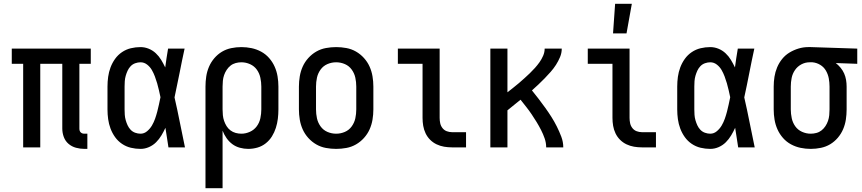

<svg xmlns="http://www.w3.org/2000/svg" viewBox="-20 -776 4540 1011"><path d="M425 8Q402 8 380 2Q358 -4 341 -18.5Q324 -33 316 -54.5Q308 -76 308 -99V-440H192V0H102V-440H42V-520H458V-440H398V-99Q398 -93 399.5 -88Q401 -83 405 -79Q409 -75 414 -73.5Q419 -72 425 -72H440V8Z M720 8Q694 8 669 2Q644 -4 622.5 -18.5Q601 -33 586 -54Q571 -75 562 -99Q553 -123 549.5 -148.5Q546 -174 546 -200V-320Q546 -346 549.5 -371.5Q553 -397 562 -421Q571 -445 586 -466Q601 -487 622.5 -501.5Q644 -516 669 -522Q694 -528 720 -528Q742 -528 763 -519.5Q784 -511 800.5 -495.5Q817 -480 828.5 -461Q840 -442 850 -421Q853 -446 857 -470.5Q861 -495 865 -520H952Q938 -456 925.5 -391.5Q913 -327 899 -263Q914 -198 927 -132Q940 -66 954 0H867Q863 -26 859 -52Q855 -78 851 -103Q842 -83 830 -63Q818 -43 802 -27Q786 -11 764.5 -1.5Q743 8 720 8ZM720 -72Q739 -72 754.5 -85Q770 -98 780 -115Q790 -132 796.5 -150.5Q803 -169 808 -188Q813 -207 817 -226Q821 -245 825 -264Q821 -282 817 -300.5Q813 -319 807.5 -337.5Q802 -356 795.5 -373.5Q789 -391 779.5 -407.5Q770 -424 754.5 -436Q739 -448 720 -448Q706 -448 692 -443Q678 -438 668 -427.5Q658 -417 652 -404Q646 -391 642 -377Q638 -363 637 -348.5Q636 -334 636 -320V-200Q636 -186 637 -171.5Q638 -157 642 -143Q646 -129 652 -116Q658 -103 668 -92.5Q678 -82 692 -77Q706 -72 720 -72Z M1062 215V-320Q1062 -347 1066 -373.5Q1070 -400 1080.5 -424.5Q1091 -449 1108.5 -469.5Q1126 -490 1148.5 -503.5Q1171 -517 1197.5 -522.5Q1224 -528 1251 -528Q1278 -528 1304.5 -522.5Q1331 -517 1355 -504Q1379 -491 1397 -470.5Q1415 -450 1426 -425.5Q1437 -401 1441.5 -374Q1446 -347 1446 -320V-200Q1446 -175 1443 -150.5Q1440 -126 1432.5 -102.5Q1425 -79 1412 -58Q1399 -37 1379.5 -21.5Q1360 -6 1336 1Q1312 8 1287 8Q1265 8 1243 2Q1221 -4 1203.5 -17Q1186 -30 1173 -48.5Q1160 -67 1152 -88V215ZM1251 -72Q1274 -72 1296 -82Q1318 -92 1332 -111Q1346 -130 1351 -153.5Q1356 -177 1356 -200V-320Q1356 -343 1351 -366.5Q1346 -390 1332.5 -409Q1319 -428 1297 -438Q1275 -448 1251 -448Q1236 -448 1221 -444Q1206 -440 1194 -430.5Q1182 -421 1173.5 -408Q1165 -395 1160 -380.5Q1155 -366 1153.5 -350.5Q1152 -335 1152 -320V-200Q1152 -185 1153.5 -169.5Q1155 -154 1160 -139.5Q1165 -125 1173 -112Q1181 -99 1193.5 -89.5Q1206 -80 1221 -76Q1236 -72 1251 -72Z M1750 8Q1723 8 1696 3Q1669 -2 1645.5 -15.5Q1622 -29 1603.5 -49.5Q1585 -70 1574 -94.5Q1563 -119 1558.5 -146Q1554 -173 1554 -200V-320Q1554 -347 1558.5 -374Q1563 -401 1574 -425.5Q1585 -450 1603.5 -470.5Q1622 -491 1645.5 -504.5Q1669 -518 1696 -523Q1723 -528 1750 -528Q1777 -528 1804 -523Q1831 -518 1854.5 -504.5Q1878 -491 1896.5 -470.5Q1915 -450 1926 -425.5Q1937 -401 1941.5 -374Q1946 -347 1946 -320V-200Q1946 -173 1941.5 -146Q1937 -119 1926 -94.5Q1915 -70 1896.5 -49.5Q1878 -29 1854.5 -15.5Q1831 -2 1804 3Q1777 8 1750 8ZM1750 -72Q1774 -72 1796 -81.5Q1818 -91 1832 -110.5Q1846 -130 1851 -153Q1856 -176 1856 -200V-320Q1856 -344 1851 -367Q1846 -390 1832 -409.5Q1818 -429 1796 -438.5Q1774 -448 1750 -448Q1726 -448 1704 -438.5Q1682 -429 1668 -409.5Q1654 -390 1649 -367Q1644 -344 1644 -320V-200Q1644 -176 1649 -153Q1654 -130 1668 -110.5Q1682 -91 1704 -81.5Q1726 -72 1750 -72Z M2360 0Q2339 0 2318.5 -3.5Q2298 -7 2279 -16Q2260 -25 2245 -40Q2230 -55 2221 -74Q2212 -93 2208.5 -113.5Q2205 -134 2205 -155V-440H2075V-520H2295V-155Q2295 -141 2298 -127Q2301 -113 2310 -101.5Q2319 -90 2332.5 -85Q2346 -80 2360 -80H2434V0Z M2562 0V-520H2652V-290Q2667 -302 2682.5 -314Q2698 -326 2712.5 -338.5Q2727 -351 2741.5 -364Q2756 -377 2770 -390.5Q2784 -404 2797 -418.5Q2810 -433 2821 -448.5Q2832 -464 2840 -482.5Q2848 -501 2848 -520H2938Q2938 -497 2929 -475.5Q2920 -454 2907.5 -434.5Q2895 -415 2879.5 -397.5Q2864 -380 2848 -363.5Q2832 -347 2815 -331Q2798 -315 2781 -300Q2799 -278 2816.5 -255Q2834 -232 2851 -208.5Q2868 -185 2883.5 -160.5Q2899 -136 2912 -110Q2925 -84 2935.5 -56.5Q2946 -29 2946 0H2856Q2856 -24 2848 -47Q2840 -70 2829 -91.5Q2818 -113 2805.5 -133.5Q2793 -154 2779.5 -174Q2766 -194 2751 -213Q2736 -232 2721 -251Q2704 -237 2686.5 -223Q2669 -209 2652 -195V0Z M3360 0Q3339 0 3318.5 -3.5Q3298 -7 3279 -16Q3260 -25 3245 -40Q3230 -55 3221 -74Q3212 -93 3208.5 -113.5Q3205 -134 3205 -155V-440H3075V-520H3295V-155Q3295 -141 3298 -127Q3301 -113 3310 -101.5Q3319 -90 3332.5 -85Q3346 -80 3360 -80H3434V0ZM3208 -600 3219 -756H3307L3279 -600Z M3720 8Q3694 8 3669 2Q3644 -4 3622.5 -18.5Q3601 -33 3586 -54Q3571 -75 3562 -99Q3553 -123 3549.5 -148.5Q3546 -174 3546 -200V-320Q3546 -346 3549.5 -371.5Q3553 -397 3562 -421Q3571 -445 3586 -466Q3601 -487 3622.5 -501.5Q3644 -516 3669 -522Q3694 -528 3720 -528Q3742 -528 3763 -519.5Q3784 -511 3800.5 -495.5Q3817 -480 3828.5 -461Q3840 -442 3850 -421Q3853 -446 3857 -470.5Q3861 -495 3865 -520H3952Q3938 -456 3925.5 -391.5Q3913 -327 3899 -263Q3914 -198 3927 -132Q3940 -66 3954 0H3867Q3863 -26 3859 -52Q3855 -78 3851 -103Q3842 -83 3830 -63Q3818 -43 3802 -27Q3786 -11 3764.5 -1.5Q3743 8 3720 8ZM3720 -72Q3739 -72 3754.5 -85Q3770 -98 3780 -115Q3790 -132 3796.5 -150.5Q3803 -169 3808 -188Q3813 -207 3817 -226Q3821 -245 3825 -264Q3821 -282 3817 -300.5Q3813 -319 3807.5 -337.5Q3802 -356 3795.5 -373.5Q3789 -391 3779.5 -407.5Q3770 -424 3754.5 -436Q3739 -448 3720 -448Q3706 -448 3692 -443Q3678 -438 3668 -427.5Q3658 -417 3652 -404Q3646 -391 3642 -377Q3638 -363 3637 -348.5Q3636 -334 3636 -320V-200Q3636 -186 3637 -171.5Q3638 -157 3642 -143Q3646 -129 3652 -116Q3658 -103 3668 -92.5Q3678 -82 3692 -77Q3706 -72 3720 -72Z M4249 8Q4222 8 4195.5 2.5Q4169 -3 4145 -16Q4121 -29 4103 -49.5Q4085 -70 4074 -94.5Q4063 -119 4058.5 -146Q4054 -173 4054 -200V-320Q4054 -346 4058 -371.5Q4062 -397 4072 -421Q4082 -445 4098.5 -465.5Q4115 -486 4137.5 -499.5Q4160 -513 4185 -520.5Q4210 -528 4236 -528H4250L4494 -520V-440L4381 -444Q4395 -433 4406.5 -419Q4418 -405 4425 -389Q4432 -373 4435 -355.5Q4438 -338 4438 -320V-200Q4438 -173 4434 -146.5Q4430 -120 4419.5 -95.5Q4409 -71 4391.5 -50.5Q4374 -30 4351.5 -16.5Q4329 -3 4302.5 2.5Q4276 8 4249 8ZM4249 -72Q4264 -72 4279 -76Q4294 -80 4306 -89.5Q4318 -99 4326.5 -112Q4335 -125 4340 -139.5Q4345 -154 4346.5 -169.5Q4348 -185 4348 -200V-320Q4348 -342 4344 -363.5Q4340 -385 4329 -404Q4318 -423 4299 -434.5Q4280 -446 4258 -448H4243Q4220 -448 4199.5 -437Q4179 -426 4166 -407Q4153 -388 4148.5 -365.5Q4144 -343 4144 -320V-200Q4144 -177 4149 -153.5Q4154 -130 4167.5 -111Q4181 -92 4203 -82Q4225 -72 4249 -72Z"/></svg>

Font: Iosevka Curly Medium
Style: Regular
Weight: 500
Monospace: yes
Designer: Belleve Invis
Foundry: Belleve Invis
Version: Version 22.1.2; ttfautohint (v1.8.4)